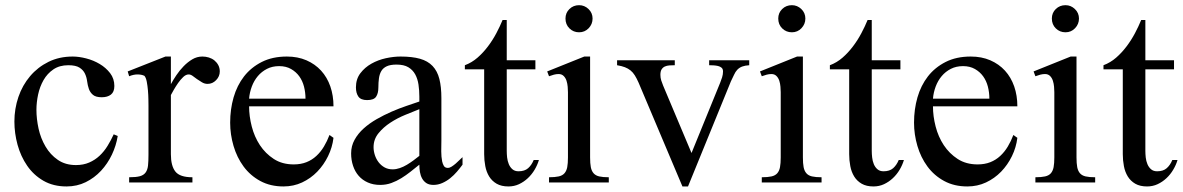

<svg xmlns="http://www.w3.org/2000/svg" viewBox="-20 -687 4454 723"><path d="M423.3 -174.8Q417.5 -138.7 401.4 -104.7Q385.3 -70.8 360.4 -43.9Q335.4 -17.1 302.7 -1Q270 15.1 230.5 15.1Q180.7 15.1 143.6 -6.3Q106.4 -27.8 82.3 -63Q58.1 -98.1 46.1 -141.8Q34.2 -185.5 34.2 -229.5Q34.2 -277.3 49.3 -321.8Q64.5 -366.2 93.3 -400.1Q122.1 -434.1 162.6 -454.1Q203.1 -474.1 253.9 -474.1Q277.3 -474.1 304.7 -467Q332 -460 355.5 -446Q378.9 -432.1 394.8 -411.4Q410.6 -390.6 410.6 -363.3Q410.6 -340.8 397.7 -330.8Q384.8 -320.8 363.3 -320.8Q340.8 -320.8 330.1 -329.8Q319.3 -338.9 314.7 -352.1Q310.1 -365.2 308.1 -380.9Q306.2 -396.5 299.8 -409.9Q293.5 -423.3 279.3 -432.4Q265.1 -441.4 237.3 -441.4Q204.1 -441.4 181.2 -425.8Q158.2 -410.2 144 -385.5Q129.9 -360.8 123.5 -331.1Q117.2 -301.3 117.2 -273.4Q117.2 -239.3 125.2 -202.6Q133.3 -166 151.4 -135.3Q169.4 -104.5 197.8 -85Q226.1 -65.4 266.1 -65.4Q293.9 -65.4 315.9 -75Q337.9 -84.5 355 -100.6Q372.1 -116.7 385 -137.7Q397.9 -158.7 408.2 -181.2Z M807.6 -418Q807.6 -399.4 793.9 -385.3Q780.3 -371.1 761.7 -371.1Q750.5 -371.1 740.7 -377Q731 -382.8 721.7 -389.2L705.1 -401.4Q697.8 -406.7 690.4 -406.7Q680.2 -406.7 669.9 -397Q659.7 -387.2 650.6 -374.3Q641.6 -361.3 634.3 -348.6Q627 -335.9 623.5 -329.1V-106.4Q623.5 -62.5 640.4 -41Q657.2 -19.5 704.6 -19.5V0H466.3V-19.5Q492.2 -19.5 506.6 -23.4Q521 -27.3 528.3 -37.4Q535.6 -47.4 537.4 -63.7Q539.1 -80.1 539.1 -104V-289.6Q539.1 -297.4 538.8 -313.2Q538.6 -329.1 537.1 -346.4Q535.6 -363.8 532.7 -379.2Q529.8 -394.5 523.9 -401.4Q513.2 -406.7 497.6 -406.7Q482.9 -406.7 466.3 -399.9L460.9 -418L603 -474.1H623.5V-370.1Q632.3 -386.2 644.3 -404.1Q656.2 -421.9 671.4 -437.5Q686.5 -453.1 704.1 -463.6Q721.7 -474.1 742.2 -474.1Q754.4 -474.1 766.4 -470.5Q778.3 -466.8 787.4 -459.5Q796.4 -452.1 802 -441.7Q807.6 -431.2 807.6 -418Z M1235.8 -168Q1231.4 -131.8 1215.3 -98.9Q1199.2 -65.9 1174.6 -40.5Q1149.9 -15.1 1117.7 0Q1085.4 15.1 1047.4 15.1Q998 15.1 960.2 -5.4Q922.4 -25.9 897.2 -60.1Q872.1 -94.2 859.4 -137.5Q846.7 -180.7 846.7 -225.1Q846.7 -275.4 859.6 -320.3Q872.6 -365.2 898.9 -399.2Q925.3 -433.1 965.6 -453.6Q1005.9 -474.1 1060.1 -474.1Q1101.1 -474.1 1133.8 -460Q1166.5 -445.8 1189.2 -420.9Q1211.9 -396 1223.9 -361.6Q1235.8 -327.1 1235.8 -286.6H918Q918 -249.5 928 -210.7Q938 -171.9 958.7 -140.4Q979.5 -108.9 1011 -88.4Q1042.5 -67.9 1085.9 -67.9Q1112.8 -67.9 1133.8 -76.2Q1154.8 -84.5 1171.1 -99.6Q1187.5 -114.7 1199.7 -135Q1211.9 -155.3 1220.7 -178.7ZM1130.4 -315.4Q1130.4 -338.9 1124.8 -360.8Q1119.1 -382.8 1106.9 -399.7Q1094.7 -416.5 1075.9 -427.2Q1057.1 -438 1031.2 -438Q1005.4 -438 985.4 -427.7Q965.3 -417.5 950.9 -400.4Q936.5 -383.3 928.2 -361.1Q919.9 -338.9 918 -315.4Z M1721.7 -66.9Q1712.4 -54.2 1700.7 -40.5Q1689 -26.9 1675.3 -15.9Q1661.6 -4.9 1645.5 2.2Q1629.4 9.3 1612.3 9.3Q1596.2 9.3 1585.9 2.7Q1575.7 -3.9 1569.6 -14.9Q1563.5 -25.9 1561.3 -39.3Q1559.1 -52.7 1559.1 -66.9L1525.4 -40Q1508.8 -26.9 1491 -15.9Q1473.1 -4.9 1453.6 2.2Q1434.1 9.3 1411.6 9.3Q1385.7 9.3 1365.2 0.2Q1344.7 -8.8 1330.8 -24.7Q1316.9 -40.5 1309.6 -62.3Q1302.2 -84 1302.2 -109.4Q1302.2 -137.2 1315.2 -160.6Q1328.1 -184.1 1349.6 -203.4Q1371.1 -222.7 1398.4 -238.3Q1425.8 -253.9 1454.3 -266.4Q1482.9 -278.8 1510.3 -288.1L1559.1 -304.7V-323.2Q1559.1 -346.7 1555.9 -368.4Q1552.7 -390.1 1543.5 -407Q1534.2 -423.8 1517.6 -433.8Q1501 -443.8 1473.1 -443.8Q1450.2 -443.8 1436.5 -437.5Q1422.9 -431.2 1416 -419.7Q1409.2 -408.2 1407 -392.3Q1404.8 -376.5 1404.8 -357.9Q1404.8 -335.4 1396.2 -322.8Q1387.7 -310.1 1362.3 -310.1Q1338.9 -310.1 1329.6 -323.2Q1320.3 -336.4 1320.3 -357.9Q1320.3 -389.2 1336.9 -411.1Q1353.5 -433.1 1378.7 -447.3Q1403.8 -461.4 1433.1 -467.8Q1462.4 -474.1 1488.3 -474.1Q1531.7 -474.1 1561.3 -465.8Q1590.8 -457.5 1608.9 -438.5Q1627 -419.4 1634.5 -389.6Q1642.1 -359.9 1642.1 -316.9V-160.2Q1642.1 -140.6 1641.6 -119.1Q1641.6 -118.2 1641.6 -116.7Q1641.6 -96.7 1645 -79.1Q1647 -69.8 1651.4 -62.3Q1655.8 -54.7 1667 -54.7Q1672.9 -54.7 1680.7 -59.6Q1688.5 -64.5 1696.3 -71.3Q1704.1 -78.1 1710.9 -85L1721.7 -95.2ZM1559.1 -275.9 1505.9 -254.4Q1476.1 -242.2 1450 -225.1Q1423.8 -208 1405.3 -185.3Q1386.7 -162.6 1386.7 -132.8Q1386.7 -118.2 1391.6 -103Q1396.5 -87.9 1405.8 -75.9Q1415 -64 1428.2 -56.6Q1441.4 -49.3 1458.5 -49.3Q1471.7 -49.3 1485.4 -54Q1499 -58.6 1512 -66.4Q1524.9 -74.2 1536.9 -83Q1548.8 -91.8 1559.1 -100.1Z M2009.3 -84.5Q2003.9 -65.9 1993.2 -47.9Q1982.4 -29.8 1967.5 -15.9Q1952.6 -2 1934.3 6.6Q1916 15.1 1894.5 15.1Q1868.2 15.1 1850.3 4.9Q1832.5 -5.4 1822 -22.5Q1811.5 -39.6 1807.4 -61.5Q1803.2 -83.5 1803.2 -106.4V-425.8H1730.5V-441.4Q1756.8 -451.2 1778.3 -470Q1799.8 -488.8 1817.6 -512.5Q1835.4 -536.1 1849.1 -562Q1862.8 -587.9 1872.6 -611.8H1888.2V-460H1996.1V-425.8H1888.2V-118.7Q1888.2 -107.4 1889.6 -94Q1891.1 -80.6 1896 -68.8Q1900.9 -57.1 1909.7 -49.6Q1918.5 -42 1932.6 -42Q1955.6 -42 1968.8 -53.7Q1981.9 -65.4 1989.7 -84.5Z M2047.4 0V-19.5Q2069.8 -19.5 2084 -22.7Q2098.1 -25.9 2105.7 -34.7Q2113.3 -43.5 2116 -57.6Q2118.7 -71.8 2118.7 -94.2V-339.8Q2118.7 -348.6 2117.7 -360.4Q2116.7 -372.1 2113.3 -382.8Q2109.9 -393.6 2102.5 -400.9Q2095.2 -408.2 2083.5 -408.2Q2074.7 -408.2 2065.7 -405.8Q2056.6 -403.3 2047.4 -399.9L2040.5 -418L2180.2 -474.1H2202.1V-94.2Q2202.1 -71.8 2204.8 -57.6Q2207.5 -43.5 2215.1 -34.7Q2222.7 -25.9 2236.3 -22.7Q2250 -19.5 2272.5 -19.5V0ZM2211.4 -617.2Q2211.4 -596.2 2196.8 -580.8Q2182.1 -565.4 2160.6 -565.4Q2139.2 -565.4 2124.3 -580.1Q2109.4 -594.7 2109.4 -617.2Q2109.4 -638.7 2124.3 -653.1Q2139.2 -667.5 2160.6 -667.5Q2181.2 -667.5 2196.3 -652.8Q2211.4 -638.2 2211.4 -617.2Z M2801.3 -441.4Q2785.2 -440.4 2774.4 -436.3Q2763.7 -432.1 2756.3 -424.3Q2749 -416.5 2744.1 -405.3L2732.4 -380.9L2570.8 15.1H2549.8L2384.8 -375.5Q2377.4 -392.1 2370.4 -403.3Q2363.3 -414.6 2354.2 -421.9Q2345.2 -429.2 2333.3 -433.8Q2321.3 -438.5 2303.7 -441.4V-460H2521V-441.4Q2510.7 -441.4 2500.7 -440.7Q2490.7 -439.9 2483.4 -436.5Q2476.1 -433.1 2471.4 -425.8Q2466.8 -418.5 2466.8 -405.3Q2466.8 -394 2470 -384Q2473.1 -374 2477.1 -364.7L2584 -110.8L2691.9 -375.5Q2695.8 -384.8 2699.2 -395.8Q2702.6 -406.7 2702.6 -418Q2702.6 -427.2 2697.3 -431.9Q2691.9 -436.5 2683.8 -438.5Q2675.8 -440.4 2666.7 -440.9Q2657.7 -441.4 2650.4 -441.4V-460H2801.3Z M2848.6 0V-19.5Q2871.1 -19.5 2885.3 -22.7Q2899.4 -25.9 2907 -34.7Q2914.6 -43.5 2917.2 -57.6Q2919.9 -71.8 2919.9 -94.2V-339.8Q2919.9 -348.6 2918.9 -360.4Q2918 -372.1 2914.6 -382.8Q2911.1 -393.6 2903.8 -400.9Q2896.5 -408.2 2884.8 -408.2Q2876 -408.2 2866.9 -405.8Q2857.9 -403.3 2848.6 -399.9L2841.8 -418L2981.4 -474.1H3003.4V-94.2Q3003.4 -71.8 3006.1 -57.6Q3008.8 -43.5 3016.4 -34.7Q3023.9 -25.9 3037.6 -22.7Q3051.3 -19.5 3073.7 -19.5V0ZM3012.7 -617.2Q3012.7 -596.2 2998 -580.8Q2983.4 -565.4 2961.9 -565.4Q2940.4 -565.4 2925.5 -580.1Q2910.6 -594.7 2910.6 -617.2Q2910.6 -638.7 2925.5 -653.1Q2940.4 -667.5 2961.9 -667.5Q2982.4 -667.5 2997.6 -652.8Q3012.7 -638.2 3012.7 -617.2Z M3383.8 -84.5Q3378.4 -65.9 3367.7 -47.9Q3356.9 -29.8 3342 -15.9Q3327.1 -2 3308.8 6.6Q3290.5 15.1 3269 15.1Q3242.7 15.1 3224.9 4.9Q3207 -5.4 3196.5 -22.5Q3186 -39.6 3181.9 -61.5Q3177.7 -83.5 3177.7 -106.4V-425.8H3105V-441.4Q3131.3 -451.2 3152.8 -470Q3174.3 -488.8 3192.1 -512.5Q3210 -536.1 3223.6 -562Q3237.3 -587.9 3247.1 -611.8H3262.7V-460H3370.6V-425.8H3262.7V-118.7Q3262.7 -107.4 3264.2 -94Q3265.6 -80.6 3270.5 -68.8Q3275.4 -57.1 3284.2 -49.6Q3293 -42 3307.1 -42Q3330.1 -42 3343.3 -53.7Q3356.4 -65.4 3364.3 -84.5Z M3811 -168Q3806.6 -131.8 3790.5 -98.9Q3774.4 -65.9 3749.8 -40.5Q3725.1 -15.1 3692.9 0Q3660.6 15.1 3622.6 15.1Q3573.2 15.1 3535.4 -5.4Q3497.6 -25.9 3472.4 -60.1Q3447.3 -94.2 3434.6 -137.5Q3421.9 -180.7 3421.9 -225.1Q3421.9 -275.4 3434.8 -320.3Q3447.8 -365.2 3474.1 -399.2Q3500.5 -433.1 3540.8 -453.6Q3581.1 -474.1 3635.3 -474.1Q3676.3 -474.1 3709 -460Q3741.7 -445.8 3764.4 -420.9Q3787.1 -396 3799.1 -361.6Q3811 -327.1 3811 -286.6H3493.2Q3493.2 -249.5 3503.2 -210.7Q3513.2 -171.9 3533.9 -140.4Q3554.7 -108.9 3586.2 -88.4Q3617.7 -67.9 3661.1 -67.9Q3688 -67.9 3709 -76.2Q3730 -84.5 3746.3 -99.6Q3762.7 -114.7 3774.9 -135Q3787.1 -155.3 3795.9 -178.7ZM3705.6 -315.4Q3705.6 -338.9 3700 -360.8Q3694.3 -382.8 3682.1 -399.7Q3669.9 -416.5 3651.1 -427.2Q3632.3 -438 3606.4 -438Q3580.6 -438 3560.5 -427.7Q3540.5 -417.5 3526.1 -400.4Q3511.7 -383.3 3503.4 -361.1Q3495.1 -338.9 3493.2 -315.4Z M3878.9 0V-19.5Q3901.4 -19.5 3915.5 -22.7Q3929.7 -25.9 3937.3 -34.7Q3944.8 -43.5 3947.5 -57.6Q3950.2 -71.8 3950.2 -94.2V-339.8Q3950.2 -348.6 3949.2 -360.4Q3948.2 -372.1 3944.8 -382.8Q3941.4 -393.6 3934.1 -400.9Q3926.8 -408.2 3915 -408.2Q3906.2 -408.2 3897.2 -405.8Q3888.2 -403.3 3878.9 -399.9L3872.1 -418L4011.7 -474.1H4033.7V-94.2Q4033.7 -71.8 4036.4 -57.6Q4039.1 -43.5 4046.6 -34.7Q4054.2 -25.9 4067.9 -22.7Q4081.5 -19.5 4104 -19.5V0ZM4043 -617.2Q4043 -596.2 4028.3 -580.8Q4013.7 -565.4 3992.2 -565.4Q3970.7 -565.4 3955.8 -580.1Q3940.9 -594.7 3940.9 -617.2Q3940.9 -638.7 3955.8 -653.1Q3970.7 -667.5 3992.2 -667.5Q4012.7 -667.5 4027.8 -652.8Q4043 -638.2 4043 -617.2Z M4414.1 -84.5Q4408.7 -65.9 4397.9 -47.9Q4387.2 -29.8 4372.3 -15.9Q4357.4 -2 4339.1 6.6Q4320.8 15.1 4299.3 15.1Q4272.9 15.1 4255.1 4.9Q4237.3 -5.4 4226.8 -22.5Q4216.3 -39.6 4212.2 -61.5Q4208 -83.5 4208 -106.4V-425.8H4135.3V-441.4Q4161.6 -451.2 4183.1 -470Q4204.6 -488.8 4222.4 -512.5Q4240.2 -536.1 4253.9 -562Q4267.6 -587.9 4277.3 -611.8H4293V-460H4400.9V-425.8H4293V-118.7Q4293 -107.4 4294.4 -94Q4295.9 -80.6 4300.8 -68.8Q4305.7 -57.1 4314.5 -49.6Q4323.2 -42 4337.4 -42Q4360.4 -42 4373.5 -53.7Q4386.7 -65.4 4394.5 -84.5Z"/></svg>

Font: Simplified Naskh
Style: Regular
Weight: 400
Designer: SIL International
Foundry: Arabeyes
Version: 1.02_alpha